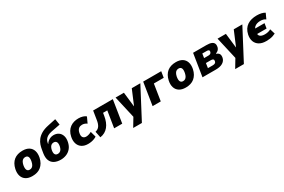

<svg xmlns="http://www.w3.org/2000/svg" viewBox="134 -2147 5538 3745"><g transform="rotate(-30 2903.5 -274.5)"><path d="M275 11Q187 11 131 -25Q75 -61 54.5 -126Q34 -191 52 -276Q65 -336 91 -381.5Q117 -427 154.5 -457Q192 -487 241 -502Q290 -517 349 -517Q437 -517 492.5 -481.5Q548 -446 568.5 -381.5Q589 -317 572 -232Q559 -171 532.5 -125.5Q506 -80 469 -49.5Q432 -19 383 -4Q334 11 275 11ZM290 -124Q318 -124 338.5 -136.5Q359 -149 374 -175Q389 -201 398 -243Q412 -314 395.5 -348Q379 -382 334 -382Q307 -382 286 -370Q265 -358 250 -332Q235 -306 226 -265Q213 -195 229.5 -159.5Q246 -124 290 -124Z M916 11Q831 11 772.5 -19.5Q714 -50 689 -111Q664 -172 677 -264L691 -349Q698 -394 714.5 -444.5Q731 -495 768 -544Q805 -593 870 -632Q935 -671 1038 -692L1211 -729L1233 -595L1027 -555Q976 -545 939 -524Q902 -503 880.5 -471.5Q859 -440 852 -397L850 -381H855Q868 -406 893 -427.5Q918 -449 952 -463Q986 -477 1025 -477Q1089 -477 1135 -446Q1181 -415 1200.5 -356.5Q1220 -298 1203 -217Q1186 -137 1142.5 -86.5Q1099 -36 1039.5 -12.5Q980 11 916 11ZM919 -117Q944 -117 965 -128Q986 -139 1001 -163Q1016 -187 1024 -225Q1036 -289 1018 -320.5Q1000 -352 957 -352Q933 -352 912 -341Q891 -330 876 -305.5Q861 -281 853 -243Q841 -178 859 -147.5Q877 -117 919 -117Z M1529 11Q1445 11 1390 -25.5Q1335 -62 1314 -127Q1293 -192 1310 -275Q1323 -340 1351.5 -386Q1380 -432 1420 -461Q1460 -490 1508 -503.5Q1556 -517 1610 -517Q1663 -517 1707 -503Q1751 -489 1775 -467L1715 -338Q1693 -355 1665.5 -364.5Q1638 -374 1609 -374Q1588 -374 1568.5 -368.5Q1549 -363 1532.5 -349.5Q1516 -336 1504 -314.5Q1492 -293 1486 -261Q1473 -195 1496.5 -163.5Q1520 -132 1568 -132Q1597 -132 1629.5 -142.5Q1662 -153 1688 -168L1723 -41Q1700 -26 1669.5 -14Q1639 -2 1603 4.5Q1567 11 1529 11Z M1798 17 1770 -123Q1801 -131 1823.5 -145Q1846 -159 1862 -182Q1878 -205 1889 -237Q1900 -269 1906 -311L1937 -506H2380L2300 0H2118L2177 -370H2082L2072 -307Q2061 -238 2038.5 -182Q2016 -126 1982 -84.5Q1948 -43 1902 -17Q1856 9 1798 17Z M2443 180 2566 -25 2567 42 2442 -506H2630L2667 -181H2670L2807 -506H3000L2639 180Z M2984 0 3064 -506H3470L3448 -370H3226L3168 0Z M3729 11Q3641 11 3585 -25Q3529 -61 3508.5 -126Q3488 -191 3506 -276Q3519 -336 3545 -381.5Q3571 -427 3608.5 -457Q3646 -487 3695 -502Q3744 -517 3803 -517Q3891 -517 3946.5 -481.5Q4002 -446 4022.5 -381.5Q4043 -317 4026 -232Q4013 -171 3986.5 -125.5Q3960 -80 3923 -49.5Q3886 -19 3837 -4Q3788 11 3729 11ZM3744 -124Q3772 -124 3792.5 -136.5Q3813 -149 3828 -175Q3843 -201 3852 -243Q3866 -314 3849.5 -348Q3833 -382 3788 -382Q3761 -382 3740 -370Q3719 -358 3704 -332Q3689 -306 3680 -265Q3667 -195 3683.5 -159.5Q3700 -124 3744 -124Z M4108 0 4188 -506H4485Q4558 -506 4598.5 -489.5Q4639 -473 4652.5 -441.5Q4666 -410 4657 -366Q4652 -345 4641 -326.5Q4630 -308 4611.5 -294Q4593 -280 4567 -268L4565 -264Q4613 -250 4630.5 -218.5Q4648 -187 4637 -132Q4623 -70 4565 -35Q4507 0 4410 0ZM4289 -102H4400Q4430 -102 4450 -113Q4470 -124 4475 -151Q4482 -182 4465.5 -195Q4449 -208 4417 -208H4305ZM4322 -309H4420Q4450 -309 4466.5 -320.5Q4483 -332 4489 -356Q4494 -382 4480 -393Q4466 -404 4435 -404H4337Z M4740 180 4863 -25 4864 42 4739 -506H4927L4964 -181H4967L5104 -506H5297L4936 180Z M5540 11Q5449 11 5388 -25Q5327 -61 5302.5 -125.5Q5278 -190 5295 -275Q5309 -341 5339 -387Q5369 -433 5413 -462Q5457 -491 5511 -504Q5565 -517 5625 -517Q5681 -517 5727 -506.5Q5773 -496 5806 -475L5751 -355Q5729 -373 5698.5 -381.5Q5668 -390 5632 -390Q5592 -390 5556 -378.5Q5520 -367 5496 -343Q5472 -319 5466 -279L5465 -310H5684L5666 -199H5448L5457 -232Q5449 -189 5464 -164Q5479 -139 5510.5 -128Q5542 -117 5583 -117Q5621 -117 5656.5 -125.5Q5692 -134 5719 -151L5754 -35Q5724 -20 5691.5 -9.5Q5659 1 5621.5 6Q5584 11 5540 11Z"/></g></svg>

Font: Nunito Sans 7pt SemiCondensed Black
Style: Italic
Weight: 900
Width: 4
Italic angle: -9°
Designer: Vernon Adams
Foundry: Vernon Adams
Version: Version 3.101;gftools[0.9.27]